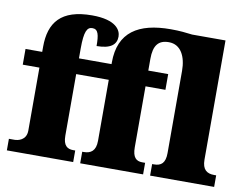

<svg xmlns="http://www.w3.org/2000/svg" viewBox="-81 -883 1290 998"><g transform="rotate(10 563.5 -384.0)"><path d="M363 0V-61H352C322 -61 299 -75 299 -128V-453H471V-131C471 -78 445 -61 408 -61H400V0H732V-61H716C685 -61 665 -78 665 -131V-453H770V-536H665V-598C665 -669 690 -700 745 -700C809 -700 838 -640 838 -565V-131C838 -78 816 -61 779 -61H769V0H1107V-61H1096C1058 -61 1033 -78 1033 -131V-760H857C824 -764 793 -768 743 -768C573 -768 471 -705 471 -545V-536H299V-588C299 -679 313 -703 341 -703C372 -703 378 -673 378 -615C455 -615 482 -643 482 -683C482 -716 456 -768 328 -768C164 -768 105 -691 105 -563V-536H17V-453H105V-121C105 -68 59 -61 42 -61H13V0Z"/></g></svg>

Font: UArctic Serif Black
Style: Regular
Weight: 900
Designer: Customization by Puisto advertising & original work Monotype Design Team
Foundry: Monotype Imaging Inc.
Version: Version 2.004